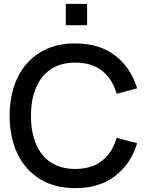

<svg xmlns="http://www.w3.org/2000/svg" viewBox="-20 -960 770 995"><path d="M321 -829.5V-940H431.5V-829.5ZM370.5 15Q262.5 15 186.5 -32.2Q110.5 -79.5 70.2 -164Q30 -248.5 30 -360Q30 -471.5 70.2 -556Q110.5 -640.5 186.5 -687.8Q262.5 -735 370.5 -735Q495 -735 576.8 -672Q658.5 -609 690.5 -502.5L584.5 -474Q563.5 -549.5 509.8 -592.5Q456 -635.5 370.5 -635.5Q294 -635.5 243 -601Q192 -566.5 166.2 -504.5Q140.5 -442.5 140.5 -360Q140.5 -358.5 140.5 -357Q140.5 -276.5 166 -215Q191.5 -153.5 242.8 -119Q294 -84.5 370.5 -84.5Q456 -84.5 509.8 -127.8Q563.5 -171 584.5 -246L690.5 -217.5Q658.5 -111 576.8 -48Q495 15 370.5 15Z"/></svg>

Font: Cns Manrope SemBd
Style: Regular
Weight: 600
Designer: Mikhail Sharanda
Foundry: Mikhail Sharanda
Version: Version 4.504